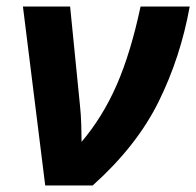

<svg xmlns="http://www.w3.org/2000/svg" viewBox="-20 -566 599 586"><path d="M118 0 50 -546H194L224 -245Q227 -217 228 -186Q229 -155 229 -133Q294 -210 336.5 -307.5Q379 -405 409 -546H559Q531 -391 464 -255.5Q397 -120 263 0Z"/></svg>

Font: Noto IKEA Latin
Style: Bold Italic
Weight: 700
Italic angle: -12°
Designer: Monotype Design Team
Foundry: Monotype Imaging Inc.
Version: Version 1.0